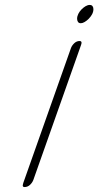

<svg xmlns="http://www.w3.org/2000/svg" viewBox="-20 -742 398 777"><path d="M115 -14Q111 -3 101.5 6Q92 15 79 15Q72 15 72 8Q72 7 74 -1L267 -547Q271 -558 280.5 -567Q290 -576 302 -576Q310 -576 310 -569Q310 -566 308 -560ZM307 -648Q299 -648 295.5 -653.5Q292 -659 292 -666Q292 -676 297 -686Q302 -696 310 -704Q318 -712 326.5 -717Q335 -722 343 -722Q351 -722 354.5 -717Q358 -712 358 -705Q358 -694 352.5 -684Q347 -674 339 -666Q331 -658 322.5 -653Q314 -648 307 -648Z"/></svg>

Font: Discipuli Britannica
Style: Regular
Weight: 400
Designer: Peter Wiegel
Foundry: Peter Wiegel
Version: Version 0.001 2009